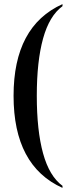

<svg xmlns="http://www.w3.org/2000/svg" viewBox="-20 -783 349 934"><path d="M284 131V121Q220 74 189.5 -37Q159 -148 159 -317Q159 -485 189.5 -595.5Q220 -706 284 -753V-763Q46 -656 46 -317Q46 24 284 131Z"/></svg>

Font: Noto Serif Display Condensed Semi
Style: Regular
Weight: 600
Width: 3
Designer: Monotype Design Team
Foundry: Monotype Imaging Inc.
Version: Version 1.900